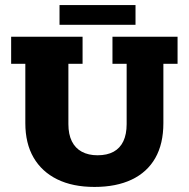

<svg xmlns="http://www.w3.org/2000/svg" viewBox="-20 -728 746 758"><path d="M353 10Q267 10 206 -20Q145 -50 112.5 -106Q80 -162 80 -242V-476H24V-583H306V-476H250V-238Q250 -198 263.5 -170.5Q277 -143 303 -129Q329 -115 365 -115Q403 -115 428.5 -129Q454 -143 467 -170.5Q480 -198 480 -238V-476H424V-583H681V-476H625V-242Q625 -160 593 -104Q561 -48 500 -19Q439 10 353 10ZM215 -630V-708H515V-630Z"/></svg>

Font: Rokkitt SemiBold ExtraBold
Style: Regular
Weight: 800
Version: Version 3.103